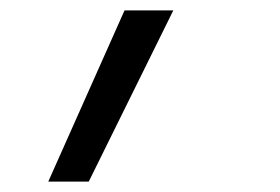

<svg xmlns="http://www.w3.org/2000/svg" viewBox="-20 -158 540 370"><path d="M73 192 220 -138H314L151 192Z"/></svg>

Font: Iosevka Curly
Style: Italic
Weight: 400
Italic angle: -9°
Monospace: yes
Designer: Belleve Invis
Foundry: Belleve Invis
Version: Version 22.1.2; ttfautohint (v1.8.4)